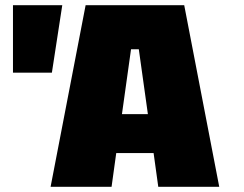

<svg xmlns="http://www.w3.org/2000/svg" viewBox="-20 -720 940 740"><path d="M30 -440V-700H220L180 -440ZM175 0 310 -700H690L825 0H590L572 -130H428L410 0ZM450 -280H550L515 -530H485Z"/></svg>

Font: Tektur Black
Style: Regular
Weight: 900
Designer: Adam Jagosz
Foundry: Adam Jagosz
Version: Version 1.005;gftools[0.9.30]